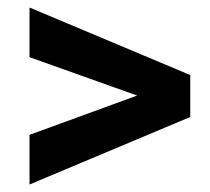

<svg xmlns="http://www.w3.org/2000/svg" viewBox="-20 -558 556 508"><path d="M58.1 -69.8 483.4 -248.5V-359.4L58.1 -538.1V-406.7L342.8 -305.2L58.1 -201.2Z"/></svg>

Font: Vazirmatn
Style: Bold
Weight: 700
Designer: Saber Rastikerdar
Foundry: Saber Rastikerdar
Version: Version 33.003